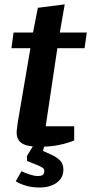

<svg xmlns="http://www.w3.org/2000/svg" viewBox="-20 -654 412 868"><path d="M159.3 9.3Q102.8 9.3 79 -6.2Q55.3 -21.7 55.3 -55.7Q55.3 -63.7 57.3 -77.2Q59.3 -90.7 60.3 -100.7L117.5 -436.1H31.7L41.3 -507H129.3L151.2 -618.8L272.6 -634.3L250.4 -507H372.4L362.3 -436.1H239.3L186.6 -83.2H315.4V-18.8Q312.4 -17.6 291.9 -10.3Q271.4 -3.1 237.5 3.1Q203.6 9.3 159.3 9.3ZM159.1 193.7Q125.1 193.7 97.5 185.6Q69.9 177.6 51.1 165.4L77.2 120Q92.1 128 114.4 135Q136.7 141.9 150.4 141.9Q165.2 141.9 172.7 137.3Q180.2 132.6 180.2 119Q180.2 108.8 170.7 103Q161.1 97.1 146.9 91.7L102.4 74L101.7 51.4L133.1 0H182.4L174.2 28.3L211.2 45Q234.2 55 250.4 70.4Q266.5 85.8 266.5 112.9Q266.5 149.7 236.7 171.7Q206.8 193.7 159.1 193.7Z"/></svg>

Font: Faustina Light
Style: Italic
Weight: 300
Italic angle: -8°
Designer: Alfonso Garcia
Foundry: http://www.omnibus-type.com
Version: Version 1.200